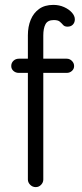

<svg xmlns="http://www.w3.org/2000/svg" viewBox="-20 -755 336 785"><path d="M126 10Q113 10 103.5 0.5Q94 -9 94 -21V-611Q94 -646 105.5 -674Q117 -702 140 -718.5Q163 -735 198 -735Q222 -735 242 -726Q262 -717 274 -703.5Q286 -690 286 -676Q286 -663 278 -654.5Q270 -646 256 -646Q244 -646 238 -653Q232 -660 224.5 -666.5Q217 -673 200 -673Q175 -673 166 -656Q157 -639 157 -610V-21Q157 -9 148 0.5Q139 10 126 10ZM57 -457Q44 -457 35 -465Q26 -473 26 -485Q26 -498 35 -506.5Q44 -515 57 -515H253Q265 -515 274 -506Q283 -497 283 -485Q283 -473 274 -465Q265 -457 253 -457Z"/></svg>

Font: National Park Light
Style: Regular
Weight: 300
Designer: Andrea Herstowski, Ben Hoepner
Version: Version 1.009